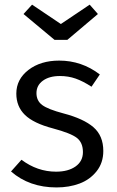

<svg xmlns="http://www.w3.org/2000/svg" viewBox="-20 -801 506 833"><path d="M369.1 -780.8 404.8 -740.2 272 -627.9H216.8L82 -740.2L119.1 -780.8L244.1 -696.8ZM236.8 -538.1Q334.5 -538.1 413.1 -478L377 -424.8Q340.3 -448.7 308.3 -460Q276.4 -471.2 240.2 -471.2Q193.8 -471.2 166 -450.9Q138.2 -430.7 138.2 -397Q138.2 -363.8 163.3 -345.2Q188.5 -326.7 254.9 -309.1Q342.8 -286.1 385.5 -249Q428.2 -211.9 428.2 -146Q428.2 -94.7 399.2 -58.1Q370.1 -21.5 325 -4.6Q279.8 12.2 225.1 12.2Q107.4 12.2 27.8 -57.1L73.2 -107.9Q142.1 -56.2 223.1 -56.2Q275.9 -56.2 307.9 -78.9Q339.8 -101.6 339.8 -141.1Q339.8 -182.1 313.7 -202.6Q287.6 -223.1 209 -244.1Q125.5 -266.1 88.1 -302.5Q50.8 -338.9 50.8 -395Q50.8 -457 103.5 -497.6Q156.2 -538.1 236.8 -538.1Z"/></svg>

Font: Fira Sans Book
Style: Regular
Weight: 350
Designer: Carrois Corporate & Edenspiekermann AG
Foundry: Carrois Corporate GbR & Edenspiekermann AG
Version: Version 4.203;PS 004.203;hotconv 1.0.88;makeotf.lib2.5.64775